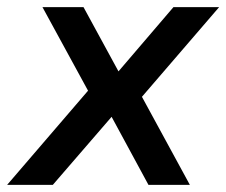

<svg xmlns="http://www.w3.org/2000/svg" viewBox="-42 -518 634 538"><path d="M-22 0 222 -284 227 -223 77 -498H192L290 -318L444 -498H572L337 -225L336 -283L490 0H374L270 -192L271 -191L106 0Z"/></svg>

Font: Nunito Sans 7pt SemiBold
Style: Italic
Weight: 600
Italic angle: -9°
Designer: Vernon Adams
Foundry: Vernon Adams
Version: Version 3.101;gftools[0.9.27]